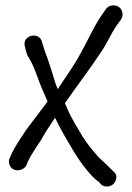

<svg xmlns="http://www.w3.org/2000/svg" viewBox="-20 -642 479 698"><path d="M86 -431V-430C97 -412 105 -393 114 -368C126 -334 139 -304 153 -273C126 -236 88 -188 74 -168C54 -138 32 -106 19 -76L14 -64L13 -63C12 -57 12 -49 15 -42C26 -14 65 -20 75 -40L76 -41L80 -52C91 -76 111 -106 130 -134C139 -151 155 -177 180 -214C189 -196 198 -177 208 -160C234 -115 262 -64 294 -26C306 -11 319 5 340 20L347 28C354 35 363 36 370 36C391 36 403 17 403 1C403 -9 397 -15 390 -21C374 -37 358 -53 339 -70C318 -94 297 -118 280 -146C262 -177 240 -211 226 -244L216 -267C262 -333 304 -387 353 -461C374 -495 382 -516 403 -548L420 -571C424 -578 427 -587 425 -596C419 -627 380 -630 365 -609L349 -586C316 -537 302 -499 274 -450C248 -401 221 -366 190 -318C188 -324 184 -331 182 -338C173 -366 164 -398 154 -426C147 -447 140 -461 137 -477H136L133 -489C123 -530 57 -514 71 -471L74 -458V-457C77 -448 80 -437 86 -431Z"/></svg>

Font: Stray Cat
Style: ExBdCn
Weight: 800
Version: Version 1.0